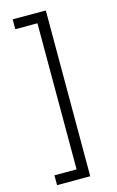

<svg xmlns="http://www.w3.org/2000/svg" viewBox="-136 -815 619 1017"><g transform="rotate(-15 173.5 -306.5)"><path d="M226.2 -761.4H44.4V-707.4H165.8V93.8H44.4V147.7H226.2Z"/></g></svg>

Font: Karasuma Gothic
Style: Light
Weight: 300
Designer: Rasmus Andersson / Ryoko Nishizuka
Foundry: rsms
Version: Version 1.00